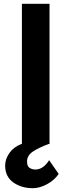

<svg xmlns="http://www.w3.org/2000/svg" viewBox="-20 -756 328 1008"><path d="M153 232Q92 232 49.5 201.5Q7 171 7 113Q7 80 29 48Q51 16 92 0L210 -6L235 0Q184 19 153 39.5Q122 60 122 92Q122 117 135.5 125.5Q149 134 166 134Q186 134 204 122Q222 110 238 85L288 157Q266 190 227 211Q188 232 153 232ZM95 -736H240V0H95Z"/></svg>

Font: Josefin Sans Thin
Style: Bold
Weight: 700
Version: Version 2.000